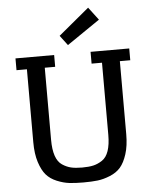

<svg xmlns="http://www.w3.org/2000/svg" viewBox="-64 -1036 873 1103"><g transform="rotate(-5 373.0 -485.0)"><path d="M45 -662H105V-241Q105 -174 120.5 -126Q136 -78 159 -51.5Q182 -25 219.5 -9.5Q257 6 291 10Q325 14 372 14Q420 14 454 10Q488 6 526 -9.5Q564 -25 587 -51.5Q610 -78 625.5 -126Q641 -174 641 -241V-662H701V-730H478V-662H538V-246Q538 -190 525.5 -153.5Q513 -117 488 -100.5Q463 -84 437 -78Q411 -72 372 -72Q334 -72 308.5 -78Q283 -84 258 -100.5Q233 -117 220.5 -153.5Q208 -190 208 -246V-662H268V-730H45ZM352 -780 542 -910 486 -984 309 -837Z"/></g></svg>

Font: Glegoo
Style: Bold
Weight: 700
Version: Version 2.0.1; ttfautohint (v0.9) -r 48 -G 60